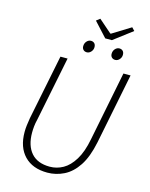

<svg xmlns="http://www.w3.org/2000/svg" viewBox="-136 -1018 873 1116"><g transform="rotate(15 300.0 -460.0)"><path d="M259 12Q170 12 120.5 -39.5Q71 -91 71 -182Q71 -203 73.5 -222.5Q76 -242 80 -267L159 -659H202L124 -272Q118 -248 116 -228Q114 -208 114 -190Q114 -112 152 -68.5Q190 -25 264 -25Q306 -25 343.5 -46Q381 -67 410.5 -115Q440 -163 455 -242L538 -659H581L496 -234Q477 -142 441.5 -88.5Q406 -35 358.5 -11.5Q311 12 259 12ZM300 -723Q287 -723 279 -731Q271 -739 271 -752Q271 -770 282 -782Q293 -794 307 -794Q320 -794 328 -786Q336 -778 336 -763Q336 -747 325 -735Q314 -723 300 -723ZM471 -723Q458 -723 450 -731Q442 -739 442 -752Q442 -770 453 -782Q464 -794 478 -794Q491 -794 499 -786Q507 -778 507 -763Q507 -747 496 -735Q485 -723 471 -723ZM383 -829 304 -915 326 -932 404 -864H408L518 -932L535 -914L423 -829Z"/></g></svg>

Font: Source Code Pro ExtraLight Light
Style: Italic
Weight: 300
Italic angle: -11°
Monospace: yes
Version: Version 1.016;hotconv 1.0.116;makeotfexe 2.5.65601